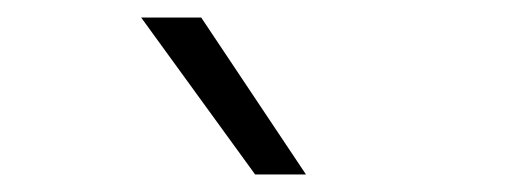

<svg xmlns="http://www.w3.org/2000/svg" viewBox="-20 -828 597 219"><path d="M271 -629 141 -808H209.5L329 -629Z"/></svg>

Font: Encode Sans SemiExpanded SemiExpanded Light
Style: Regular
Weight: 300
Width: 6
Designer: Multiple Designers
Foundry: Impallari Type
Version: Version 3.000; ttfautohint (v1.8.3) -l 8 -r 50 -G 200 -x 14 